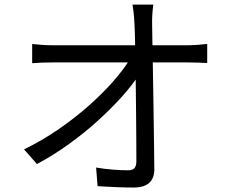

<svg xmlns="http://www.w3.org/2000/svg" viewBox="-20 -803 1040 851"><path d="M659.6 -782.7Q656.8 -762.6 655.3 -741.3Q653.8 -719.9 654.2 -699.4Q654.6 -671.7 655.3 -626.3Q656 -580.9 657.2 -523.9Q658.4 -466.8 659.2 -404.1Q660.1 -341.4 661.1 -278.3Q662.1 -215.3 662.8 -157.3Q663.5 -99.4 663.9 -52.5Q664.3 -12.9 641.1 7.7Q617.9 28.2 572.9 28.2Q534.8 28.2 492.4 26.4Q450 24.6 412.6 22.2L405.9 -60.4Q442 -54.2 480.4 -51.2Q518.8 -48.2 547.1 -48.2Q568.4 -48.2 576.4 -58.2Q584.4 -68.2 584.4 -88.3Q584.4 -124.2 584.1 -175Q583.8 -225.9 583.3 -285.3Q582.8 -344.7 582 -405.6Q581.2 -466.5 580.3 -523.3Q579.4 -580.1 578.5 -625.9Q577.6 -671.7 575.8 -699.4Q574.4 -728.3 572.2 -747.9Q570 -767.4 567.3 -782.7ZM122.6 -607.9Q144.9 -605.5 168.5 -603.9Q192.2 -602.4 215 -602.4Q226.5 -602.4 261.5 -602.4Q296.4 -602.4 347.3 -602.4Q398.1 -602.4 456.3 -602.4Q514.4 -602.4 572.8 -602.4Q631.2 -602.4 681.7 -602.4Q732.3 -602.4 767.4 -602.4Q802.4 -602.4 813 -602.4Q832.7 -602.4 858.2 -604.4Q883.6 -606.5 898.4 -608.3V-523.7Q880.5 -524.7 857.5 -525.5Q834.5 -526.3 815.9 -526.3Q806.1 -526.3 771.4 -526.3Q736.6 -526.3 685.5 -526.3Q634.3 -526.3 575.4 -526.3Q516.6 -526.3 457.3 -526.3Q398.1 -526.3 346.9 -526.3Q295.7 -526.3 261.1 -526.3Q226.5 -526.3 216.5 -526.3Q191.6 -526.3 169 -525.6Q146.4 -524.9 122.6 -522.9ZM86.5 -140.9Q165.7 -179.4 238.6 -229.5Q311.4 -279.6 373.1 -334.2Q434.7 -388.8 481.8 -442.4Q528.8 -496 556.4 -541.5L596.4 -541.7L597.4 -474.3Q569.4 -429.5 522 -376.4Q474.6 -323.4 414.2 -268.4Q353.9 -213.5 284.6 -163.8Q215.4 -114 143.8 -75.9Z"/></svg>

Font: Noto Sans JP
Style: Regular
Weight: 100
Designer: Ryoko NISHIZUKA 西塚涼子 (kana, bopomofo & ideographs); Paul D. Hunt (Latin, Greek & Cyrillic); Sandoll Communications 산돌커뮤니
Foundry: Adobe
Version: Version 2.004;hotconv 1.0.118;makeotfexe 2.5.65603